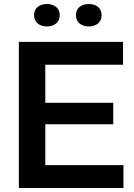

<svg xmlns="http://www.w3.org/2000/svg" viewBox="-20 -938 671 958"><path d="M74 0V-729H594V-615H178L206 -644V-85L178 -114H596V0ZM178 -318V-425H545V-318ZM423 -806Q395 -806 377 -821Q359 -836 359 -862Q359 -889 377 -903.5Q395 -918 423 -918Q451 -918 469 -903.5Q487 -889 487 -862Q487 -836 469 -821Q451 -806 423 -806ZM214 -806Q186 -806 168 -821Q150 -836 150 -862Q150 -889 168 -903.5Q186 -918 214 -918Q242 -918 260 -903.5Q278 -889 278 -862Q278 -836 260 -821Q242 -806 214 -806Z"/></svg>

Font: Mona Sans ExtraLight SemiBold
Style: Regular
Weight: 600
Version: Version 2.000